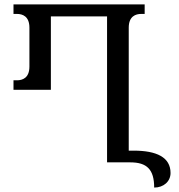

<svg xmlns="http://www.w3.org/2000/svg" viewBox="-20 -734 808 868"><path d="M584 -53H562V-609C562 -661 594 -671 618 -671H634V-714H41V-671H57C81 -671 113 -661 113 -609V-433C113 -381 81 -371 57 -371H41V-328H210V-660H464V0H569C644 0 677 32 677 114C720 114 751 86 751 48C751 -23 688 -53 584 -53Z"/></svg>

Font: Noto Serif Georgian SemiCondensed
Style: Regular
Weight: 400
Width: 4
Designer: Monotype Design Team, Akaki Razmadze
Foundry: Google LLC
Version: Version 2.003